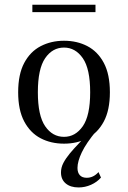

<svg xmlns="http://www.w3.org/2000/svg" viewBox="-20 -600 545 817"><path d="M314.5 197.6Q279.8 197.6 259.7 180.6Q239.5 163.7 239.5 133.9Q239.5 112.9 249.6 93.5Q259.7 74.2 276.6 53.6Q293.5 33.1 316.5 9.3Q339.5 -14.5 365.3 -44.4H391.1Q346.8 8.9 328.2 48Q309.7 87.1 309.7 114.5Q309.7 134.7 319.8 145.6Q329.8 156.5 349.2 156.5Q377.4 156.5 399.2 132.3L409.7 155.6Q392.7 175 367.3 186.3Q341.9 197.6 314.5 197.6ZM252.4 11.3Q196.8 11.3 152.8 -11.7Q108.9 -34.7 83.1 -83.1Q57.3 -131.5 57.3 -207.3Q57.3 -283.9 83.1 -332.3Q108.9 -380.6 153.2 -403.6Q197.6 -426.6 252.4 -426.6Q308.1 -426.6 352 -403.6Q396 -380.6 421.8 -332.3Q447.6 -283.9 447.6 -207.3Q447.6 -131.5 421.8 -83.1Q396 -34.7 352 -11.7Q308.1 11.3 252.4 11.3ZM252.4 -17.7Q300.8 -17.7 332.3 -62.9Q363.7 -108.1 363.7 -207.3Q363.7 -307.3 332.3 -352.4Q300.8 -397.6 252.4 -397.6Q203.2 -397.6 172.2 -352.4Q141.1 -307.3 141.1 -207.3Q141.1 -108.1 172.2 -62.9Q203.2 -17.7 252.4 -17.7ZM117.7 -548.4V-579.8H386.3V-548.4Z"/></svg>

Font: Playfair 5pt SemiExpanded Light
Style: Regular
Weight: 400
Version: Version 2.203